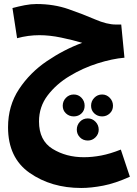

<svg xmlns="http://www.w3.org/2000/svg" viewBox="-20 -543 682 955"><path d="M626 336 581 201Q528 222 483.5 230.5Q439 239 397 239Q309 239 241.5 197.5Q174 156 174 61Q174 -12 217 -68.5Q260 -125 326.5 -165Q393 -205 466 -228Q539 -251 599 -256L583 -421H556Q512 -421 453 -446.5Q394 -472 321 -497.5Q248 -523 162 -523Q133 -523 102.5 -517Q72 -511 42 -503L65 -353Q120 -368 176 -368Q227 -368 284.5 -356Q342 -344 389 -330Q299 -297 214 -239.5Q129 -182 74.5 -99.5Q20 -17 20 90Q20 242 127.5 317Q235 392 384 392Q433 392 493 380.5Q553 369 626 336ZM347 36Q370 36 385.5 21Q401 6 401 -17Q401 -40 385.5 -56.5Q370 -73 347 -73Q324 -73 308 -56.5Q292 -40 292 -17Q292 6 308 21Q324 36 347 36ZM488 36Q510 36 526 21Q542 6 542 -17Q542 -40 526 -56.5Q510 -73 488 -73Q465 -73 449 -56.5Q433 -40 433 -17Q433 6 449 21Q465 36 488 36ZM417 156Q439 156 455 140Q471 124 471 102Q471 79 455 62.5Q439 46 417 46Q393 46 377.5 62.5Q362 79 362 102Q362 124 377.5 140Q393 156 417 156Z"/></svg>

Font: Noto Sans Arabic Condensed Extra
Style: Regular
Weight: 800
Width: 3
Designer: Nadine Chahine - Monotype Design Team
Foundry: Monotype Imaging Inc.
Version: Version 1.902